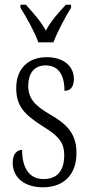

<svg xmlns="http://www.w3.org/2000/svg" viewBox="-20 -786 380 816"><path d="M143 -606H207C224 -651 258 -715 282 -753V-766H260C227 -730 198 -699 175 -656C151 -699 122 -730 90 -766H67V-753C91 -715 127 -651 143 -606ZM163 10C252 10 305 -45 305 -135C305 -208 275 -253 195 -298C128 -337 100 -367 100 -422C100 -471 123 -508 174 -508C226 -508 254 -471 254 -400C281 -400 294 -419 294 -451C294 -503 252 -543 178 -543C100 -543 49 -494 49 -412C49 -336 81 -300 167 -246C235 -205 253 -174 253 -127C253 -60 223 -25 165 -25C103 -25 74 -74 74 -149C53 -149 34 -133 34 -94C34 -36 78 10 163 10Z"/></svg>

Font: Noto Serif Devanagari ExtraCondensed Light
Style: Regular
Weight: 300
Width: 2
Designer: Universal Thirst, Indian Type Foundry and the Monotype Design Team
Foundry: Monotype Imaging Inc.
Version: Version 2.004